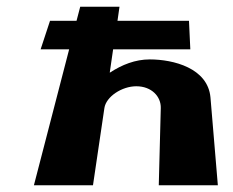

<svg xmlns="http://www.w3.org/2000/svg" viewBox="-20 -554 693 572"><path d="M208 -492H129L101 -407H186L81 -2H257L291 -232C296 -266 343 -297 386 -297C432 -297 460 -266 459 -232L453 -2H629L607 -264C599 -351 497 -377 426 -377C383 -377 343 -361 308 -338H307L317 -407H547L543 -492H330L336 -534H219Z"/></svg>

Font: Hussar Milosc
Style: Bold
Weight: 700
Foundry: Cannot Into Space Fonts
Version: Version 1.02